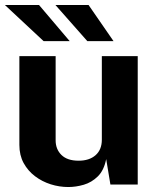

<svg xmlns="http://www.w3.org/2000/svg" viewBox="-22 -743 638 773"><path d="M253 10Q217 10 182.2 -1Q147.5 -12 119 -33.5Q90.5 -55 73.2 -86.5Q56 -118 56 -159.5V-517H202V-178Q202 -142 225.5 -119Q249 -96 294.5 -96Q337.5 -96 362.8 -118.2Q388 -140.5 388 -180.5V-517H532.5V0H422.5L405.5 -102.5Q396.5 -57 371.8 -32.8Q347 -8.5 315.2 0.8Q283.5 10 253 10ZM153.5 -577.5 -2.5 -723H135L258.5 -577.5ZM329.5 -577.5 201 -723H334.5L435 -577.5Z"/></svg>

Font: Public Sans Thin
Style: Bold
Weight: 700
Version: Version 2.001